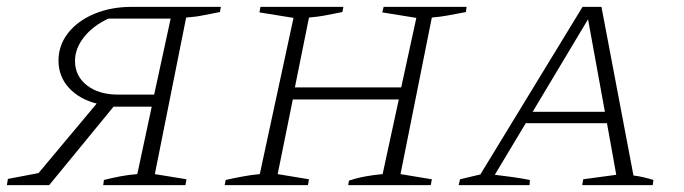

<svg xmlns="http://www.w3.org/2000/svg" viewBox="-34 -538 1987 558"><path d="M-14 0 -11 -18 78 -35 247 -237Q196 -250 166 -283Q136 -316 136 -362Q136 -406 163.5 -441.5Q191 -477 239.5 -497.5Q288 -518 348 -518H608L605 -503Q578 -498 556.5 -493.5Q535 -489 507 -487L416 -32L508 -17L505 0H266L268 -15Q292 -21 315.5 -25.5Q339 -30 365 -32L407 -228H296L109 0ZM310 -263H414L462 -484H281Q236 -463 210 -430Q184 -397 184 -361Q184 -317 218.5 -290Q253 -263 310 -263Z M619 0 622 -15Q649 -21 673.5 -25.5Q698 -30 721 -32L819 -486L720 -502L723 -518H964L961 -503Q927 -496 907.5 -492.5Q888 -489 864 -487L823 -284H1132L1176 -486L1077 -502L1081 -518H1322L1320 -503Q1289 -497 1267 -493Q1245 -489 1221 -487L1130 -32L1221 -17L1218 0H978L980 -13Q1004 -21 1029 -25.5Q1054 -30 1078 -32L1125 -249H817L773 -32L864 -17L861 0Z M1807 -28Q1823 -26 1837.5 -22.5Q1852 -19 1865 -15L1863 0H1658L1661 -17L1757 -30L1730 -180H1494L1404 -30Q1430 -27 1455 -23.5Q1480 -20 1506 -15L1505 0H1299L1303 -17L1362 -31L1659 -518H1714ZM1514 -213H1724L1675 -482Z"/></svg>

Font: Piazzolla SC ExtraLight
Style: Italic
Weight: 200
Italic angle: -11.3°
Designer: Juan Pablo del Peral
Foundry: Huerta Tipografica
Version: Version 1.330